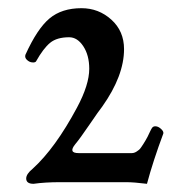

<svg xmlns="http://www.w3.org/2000/svg" viewBox="-20 -445 420 469"><path d="M62 4Q44 4 44 -9Q44 -20 60 -33Q115 -83 168 -182Q198 -238 198 -277Q198 -310 183.5 -332Q169 -354 149 -354Q119 -354 102.5 -340.5Q86 -327 68 -295Q66 -292 59 -292.5Q52 -293 46 -298.5Q40 -304 42 -311Q71 -375 101 -400Q131 -425 179 -425Q221 -425 252 -397Q283 -369 283 -325Q283 -260 230 -185Q222 -175 198.5 -140.5Q175 -106 164 -93Q146 -71 172 -71H302Q305 -71 308 -72Q311 -73 314 -75Q317 -77 319.5 -79Q322 -81 325 -85.5Q328 -90 330 -93Q332 -96 335.5 -102Q339 -108 340.5 -111Q342 -114 345.5 -121.5Q349 -129 351 -132Q354 -137 360.5 -136.5Q367 -136 373.5 -130Q380 -124 379 -119Q354 -52 339 4Q307 0 288 0H127Q90 0 62 4Z"/></svg>

Font: Junicode Cond Medium
Style: Regular
Weight: 500
Width: 3
Designer: Peter S. Baker
Version: Version 2.201